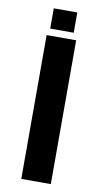

<svg xmlns="http://www.w3.org/2000/svg" viewBox="-90 -835 467 877"><g transform="rotate(10 143.5 -396.5)"><path d="M75 0V-667H212V0ZM86 -699V-793H195V-699Z"/></g></svg>

Font: Maven Pro SemiBold
Style: Regular
Weight: 600
Designer: Joe Prince
Foundry: Joe Prince
Version: Version 2.103